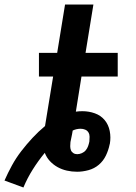

<svg xmlns="http://www.w3.org/2000/svg" viewBox="-82 -755 602 853"><path d="M22 78 -62 47Q-47 13 -29 -20Q-11 -53 12.5 -83.5Q36 -114 62.5 -142.5Q89 -171 118 -195L154 -415H91V-520H172L207 -735H333L298 -520H441V-415H280L255 -259Q262 -260 269.5 -260.5Q277 -261 284 -261Q313 -261 339.5 -251.5Q366 -242 383 -221.5Q400 -201 405.5 -173Q411 -145 406 -116L405 -113Q400 -88 388.5 -64Q377 -40 357 -23Q337 -6 311 1Q285 8 261 8Q237 8 215 3Q193 -2 174 -12.5Q155 -23 140 -39Q125 -55 117 -76Q88 -41 63.5 -2Q39 37 22 78ZM261 -70Q271 -70 281.5 -74.5Q292 -79 299 -87.5Q306 -96 309.5 -106Q313 -116 315 -126Q316 -137 316 -147.5Q316 -158 311 -166.5Q306 -175 296.5 -179Q287 -183 276 -183Q267 -183 258 -181Q249 -179 241 -175L238 -158Q236 -149 234.5 -141Q233 -133 231 -124Q230 -115 230 -105.5Q230 -96 233 -88Q236 -80 243.5 -75Q251 -70 261 -70Z"/></svg>

Font: Iosevka SS18 Extrabold
Style: Italic
Weight: 800
Italic angle: -9°
Monospace: yes
Designer: Belleve Invis
Foundry: Belleve Invis
Version: Version 25.1.1; ttfautohint (v1.8.4)